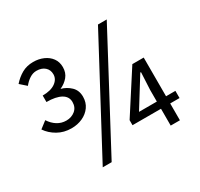

<svg xmlns="http://www.w3.org/2000/svg" viewBox="-158 -945 1204 1156"><g transform="rotate(-30 444.5 -366.5)"><path d="M244 13 649 -746H710L306 13ZM200 -284Q147 -284 105 -308Q63 -332 38 -369L86 -406Q106 -375 134 -357.5Q162 -340 196 -340Q232 -340 257.5 -361Q283 -382 283 -419Q283 -457 247.5 -477Q212 -497 147 -497V-542Q204 -542 235.5 -564.5Q267 -587 267 -621Q267 -652 245.5 -671Q224 -690 188 -690Q163 -690 140 -675Q117 -660 99 -637L56 -675Q84 -707 118.5 -726.5Q153 -746 198 -746Q236 -746 268 -732Q300 -718 319 -692Q338 -666 338 -630Q338 -591 316 -564.5Q294 -538 260 -523Q298 -513 326 -486Q354 -459 354 -415Q354 -375 333 -345.5Q312 -316 277 -300Q242 -284 200 -284ZM724 0V-117H526V-152L709 -436H788V-167H853V-117H788V0ZM600 -167H724V-247L730 -368H725L669 -278Z"/></g></svg>

Font: Chocolate Classical Sans
Style: Regular
Weight: 400
Designer: 田海東、宇文滿月
Foundry: Moonlit Owen
Version: Version 1.001